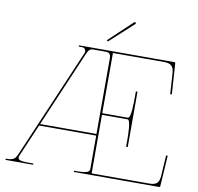

<svg xmlns="http://www.w3.org/2000/svg" viewBox="-99 -1060 1197 1162"><g transform="rotate(10 500.0 -478.5)"><path d="M488.5 -820 495.5 -813 642 -947C645 -950 642.5 -954 641 -955.5C639.5 -957 635.5 -958.5 632.5 -955.5ZM915 -760H350H327.5V-752.5H346.5C364 -752.5 371 -740.5 371 -729.5C371 -726 370 -723 369 -720L79.5 -44.5C68 -18 55.5 -7.5 12.5 -7.5H10V0H180V-7.5H160C111 -7.5 85.5 -10 85.5 -28C85.5 -32 86.5 -36 89 -41.5L174 -240H525V-35.5C525 -21 518.5 -7.5 450 -7.5H430V0H955C956.5 0 960 -1 960 -4.5L972.5 -194.5L962.5 -195.5L954.5 -68.5C951.5 -26 936.5 -10 891 -10H537.5V-370H695C715 -370 715 -279 715 -235V-205H725V-545H715V-515C715 -474 715 -380 695 -380H537.5L538 -750H851C895 -750 911.5 -735.5 914.5 -691.5L922.5 -564.5L932.5 -565.5L920 -755.5C920 -757 918.5 -760 915 -760ZM178.5 -250 378.5 -717.5C384 -730.5 393 -750 414.5 -750H490C516 -750 525 -740.5 525 -715V-250Z"/></g></svg>

Font: Znikomit
Style: Regular
Weight: 100
Designer: gluk
Foundry: gluk
Version: Version 0.55